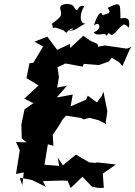

<svg xmlns="http://www.w3.org/2000/svg" viewBox="-20 -924 685 971"><path d="M515 -308 523 -361 503 -461 495 -439 470 -406 424 -440 415 -420 337 -386 348 -446 267 -431 319 -491 269 -481 278 -534 271 -584 311 -603 398 -587 404 -601 479 -595 529 -612 545 -632 582 -610 599 -590 636 -674 645 -687 621 -678 511 -694 476 -688 474 -701 437 -718 401 -743 335 -681 334 -702 269 -672 219 -739 154 -713 198 -689 149 -607 129 -604 114 -529 175 -492 103 -425 147 -403 157 -408 104 -371 88 -294 90 -224 115 -204 61 -206 80 -164 61 -44 100 -52 93 13 80 -25 141 -14 212 21 197 -8 294 -11 322 -10 337 27 397 -30 445 20 474 26H505L500 -46L566 -92L471 -103L464 -100L431 -103L364 -142L298 -88L272 -127L279 -85L205 -91L222 -194L250 -187L247 -242C264 -268 282 -292 296 -319L314 -339L392 -327L402 -320L433 -328L479 -316L516 -297ZM315 -758C349 -797 365 -772 328 -771C358 -762 379 -792 414 -805C386 -800 377 -845 406 -893C364 -904 380 -843 352 -892C340 -911 276 -908 285 -878C294 -843 293 -842 238 -800C243 -812 251 -782 245 -773C248 -798 283 -774 299 -772ZM531 -757C556 -724 571 -789 617 -805C586 -794 603 -814 632 -784C638 -829 628 -837 589 -831C588 -907 593 -918 524 -884C560 -842 481 -860 499 -834C501 -873 475 -867 455 -794C482 -822 501 -778 454 -761C471 -734 514 -766 517 -743Z"/></svg>

Font: Asimov Aggro
Style: CondIt
Weight: 500
Designer: Google
Version: Version 2.000980; 2014